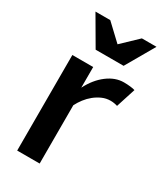

<svg xmlns="http://www.w3.org/2000/svg" viewBox="-189 -833 780 910"><g transform="rotate(30 200.5 -378.0)"><path d="M367 -420Q348 -426 329 -426Q305 -426 283.5 -416.5Q262 -407 243.5 -392Q225 -377 210.5 -358Q196 -339 186 -319V0H63V-523H177V-410Q206 -467 249.5 -500Q293 -533 340 -533Q358 -533 375.5 -531Q393 -529 401 -526ZM136 -756 223 -674 309 -756H389L299 -600H146L55 -756Z"/></g></svg>

Font: Rising Sun SemiBold
Style: Regular
Weight: 600
Designer: Matt McInerney, Pablo Impallari, Rodrigo Fuenzalida (Raleway font), Stephen Hutchings (Greek), Cristiano Sobral (main ch
Foundry: The Rising Sun Project Authors
Version: Version 4.327; ttfautohint (v1.8.4.7-5d5b-dirty)